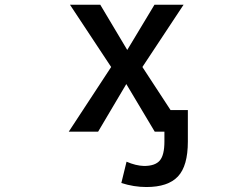

<svg xmlns="http://www.w3.org/2000/svg" viewBox="-20 -542 1040 792"><path d="M504.9 -335.9 617.2 -522.5H737.3L567.4 -265.6L683.6 -87.9H754.9V42Q754.9 142.6 713.9 186Q672.9 229.5 584 229.5Q532.2 229.5 480.5 212.9L502 125Q540 141.6 574.2 142.6Q620.1 142.6 639.2 120.1Q658.2 97.7 658.2 42V1H622.1H618.2L501 -195.3L384.8 1H263.7L438.5 -265.6L268.6 -522.5H393.6Z"/></svg>

Font: GenEi Gothic M SemiBold
Style: Regular
Weight: 500
Designer: o_tamon (Modified); [Source Han Sans]
Ryoko NISHIZUKA  (kana & ideographs); Paul D. Hunt (Latin, Greek & Cyrillic); Wenl
Version: Version 1.1a;Original Version 1.004